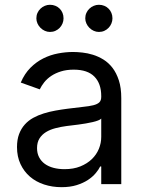

<svg xmlns="http://www.w3.org/2000/svg" viewBox="-20 -770 604 803"><path d="M237.2 12.8Q198.5 12.8 164.4 1.6Q130.3 -9.6 105.3 -31.1Q80.3 -52.6 65.7 -83.8Q51.1 -115.1 51.1 -154.8Q51.1 -186.1 59.8 -209.2Q68.5 -232.2 83.6 -249.1Q98.7 -266 119.1 -277.2Q139.6 -288.4 163 -295.6Q186.4 -302.9 212 -307.5Q237.6 -312.1 262.8 -315.3Q300.1 -320.3 326.7 -323Q353.3 -325.6 370.4 -329.9Q387.4 -334.2 395.4 -342Q403.4 -349.8 403.4 -365.1V-367.9Q403.4 -420.5 374.8 -449.6Q346.2 -478.7 288.4 -478.7Q258.5 -478.7 235.1 -471.4Q211.6 -464.1 194.2 -452.4Q176.8 -440.7 165.1 -426Q153.4 -411.2 146.3 -396.3L66.8 -424.7Q82.7 -462 107.4 -486.7Q132.1 -511.4 161.4 -525.9Q190.7 -540.5 222.7 -546.5Q254.6 -552.6 285.5 -552.6Q302.9 -552.6 324.6 -550.2Q346.2 -547.9 368.6 -541Q391 -534.1 412.5 -521Q433.9 -507.8 450.5 -486.3Q467 -464.8 477.1 -433.8Q487.2 -402.7 487.2 -359.4V0H403.4V-73.9H399.1Q392.8 -60.7 380 -45.5Q367.2 -30.2 347.5 -17.2Q327.8 -4.3 300.4 4.3Q273.1 12.8 237.2 12.8ZM250 -62.5Q287.3 -62.5 315.9 -74Q344.5 -85.6 364 -104.4Q383.5 -123.2 393.5 -147.5Q403.4 -171.9 403.4 -197.4V-274.1Q399.9 -269.9 390.3 -266.2Q380.7 -262.4 367.5 -259.4Q354.4 -256.4 339 -253.7Q323.5 -251.1 308.6 -249.1Q293.7 -247.2 280.5 -245.6Q267.4 -244 258.5 -242.9Q234 -239.7 211.6 -233.8Q189.3 -228 172.2 -217.5Q155.2 -207 145.1 -190.9Q134.9 -174.7 134.9 -150.6Q134.9 -128.9 143.5 -112.4Q152 -95.9 167.4 -84.7Q182.9 -73.5 204 -68Q225.1 -62.5 250 -62.5ZM188.9 -636.4Q177.9 -636.4 167.6 -641Q157.3 -645.6 149.3 -653.6Q141.3 -661.6 136.7 -671.9Q132.1 -682.2 132.1 -693.2Q132.1 -705.6 136.7 -715.9Q141.3 -726.2 149.3 -733.8Q157.3 -741.5 167.6 -745.7Q177.9 -750 188.9 -750Q201.3 -750 211.6 -745.7Q221.9 -741.5 229.6 -733.8Q237.2 -726.2 241.5 -715.9Q245.7 -705.6 245.7 -693.2Q245.7 -682.2 241.5 -671.9Q237.2 -661.6 229.6 -653.6Q221.9 -645.6 211.6 -641Q201.3 -636.4 188.9 -636.4ZM393.5 -636.4Q382.5 -636.4 372.2 -641Q361.9 -645.6 353.9 -653.6Q345.9 -661.6 341.3 -671.9Q336.6 -682.2 336.6 -693.2Q336.6 -705.6 341.3 -715.9Q345.9 -726.2 353.9 -733.8Q361.9 -741.5 372.2 -745.7Q382.5 -750 393.5 -750Q405.9 -750 416.2 -745.7Q426.5 -741.5 434.1 -733.8Q441.8 -726.2 446 -715.9Q450.3 -705.6 450.3 -693.2Q450.3 -682.2 446 -671.9Q441.8 -661.6 434.1 -653.6Q426.5 -645.6 416.2 -641Q405.9 -636.4 393.5 -636.4Z"/></svg>

Font: Interop
Style: Regular
Weight: 400
Designer: Rasmus Andersson, Google, Jang Haemin
Foundry: jhaemin
Version: Version 1.008